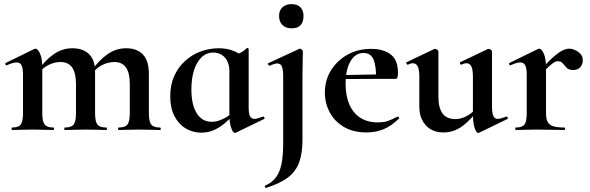

<svg xmlns="http://www.w3.org/2000/svg" viewBox="-20 -633 2872 935"><path d="M558 0Q555 0 555 -6Q555 -12 558 -12Q589 -12 600.5 -26.5Q612 -41 612 -81V-225Q612 -331 537 -331Q506 -331 477 -316Q448 -301 430 -275L425 -287Q459 -337 501.5 -367.5Q544 -398 594 -398Q647 -398 676 -367.5Q705 -337 705 -273V-81Q705 -41 716.5 -26.5Q728 -12 759 -12Q763 -12 763 -6Q763 0 759 0Q739 0 713 -1Q687 -2 658 -2Q630 -2 604 -1Q578 0 558 0ZM296 0Q293 0 293 -6Q293 -12 296 -12Q327 -12 338.5 -26.5Q350 -41 350 -81V-225Q350 -331 275 -331Q244 -331 215 -316Q186 -301 168 -275L163 -287Q197 -337 239.5 -367.5Q282 -398 332 -398Q385 -398 414 -369Q443 -340 443 -284V-81Q443 -41 454.5 -26.5Q466 -12 497 -12Q501 -12 501 -6Q501 0 497 0Q477 0 451 -1Q425 -2 396 -2Q368 -2 342 -1Q316 0 296 0ZM39 0Q36 0 36 -6Q36 -12 39 -12Q70 -12 81 -26.5Q92 -41 92 -81V-269Q92 -300 85 -314.5Q78 -329 61 -329Q52 -329 40 -325.5Q28 -322 13 -315Q9 -313 7 -319Q5 -325 7 -326L146 -394Q152 -396 153 -396Q164 -396 175 -372Q186 -348 186 -303V-81Q186 -41 197.5 -26.5Q209 -12 240 -12Q243 -12 243 -6Q243 0 240 0Q220 0 194 -1Q168 -2 139 -2Q111 -2 85 -1Q59 0 39 0Z M959 13Q919 13 884.5 -7.5Q850 -28 829.5 -67.5Q809 -107 809 -164Q809 -220 828.5 -263Q848 -306 881.5 -336.5Q915 -367 957.5 -382.5Q1000 -398 1045 -398Q1083 -398 1114 -386.5Q1145 -375 1170 -352L1097 -288Q1097 -314 1087.5 -334Q1078 -354 1060.5 -365.5Q1043 -377 1019 -377Q985 -377 961 -353.5Q937 -330 924.5 -290Q912 -250 912 -198Q912 -123 938 -81.5Q964 -40 1010 -40Q1030 -40 1048.5 -46.5Q1067 -53 1084 -63.5Q1101 -74 1114 -84L1122 -77Q1101 -56 1077 -35Q1053 -14 1024 -0.5Q995 13 959 13ZM1124 14Q1114 14 1105.5 -11Q1097 -36 1097 -82V-359Q1125 -366 1144 -373Q1163 -380 1181 -398Q1183 -400 1187 -398.5Q1191 -397 1191 -394V-109Q1191 -78 1198 -66Q1205 -54 1219 -54Q1226 -54 1236.5 -57Q1247 -60 1260 -65Q1264 -67 1267 -61.5Q1270 -56 1267 -54L1129 13Q1127 14 1124 14Z M1455 -382Q1455 -370 1454 -342Q1453 -314 1453 -262V48Q1453 114 1436.5 158.5Q1420 203 1381.5 232Q1343 261 1275 282Q1273 283 1270.5 277.5Q1268 272 1271 271Q1320 250 1339.5 203Q1359 156 1359 71V-260Q1359 -293 1353 -308.5Q1347 -324 1330 -324Q1323 -324 1313.5 -321Q1304 -318 1293 -313Q1289 -312 1286 -318Q1283 -324 1286 -325L1437 -395Q1439 -396 1440 -396Q1445 -396 1450 -391Q1455 -386 1455 -382ZM1400 -495Q1372 -495 1355.5 -511Q1339 -527 1339 -556Q1339 -582 1355.5 -597.5Q1372 -613 1400 -613Q1428 -613 1443 -597.5Q1458 -582 1458 -556Q1458 -495 1400 -495Z M1765 12Q1700 12 1654.5 -15Q1609 -42 1585.5 -86.5Q1562 -131 1562 -182Q1562 -241 1591 -289Q1620 -337 1671 -366Q1722 -395 1788 -395Q1847 -395 1882.5 -368Q1918 -341 1918 -280Q1918 -267 1916 -258Q1914 -249 1907 -249H1811Q1813 -306 1800 -340.5Q1787 -375 1750 -375Q1710 -375 1686.5 -334Q1663 -293 1663 -225Q1663 -167 1681 -125Q1699 -83 1734 -60Q1769 -37 1820 -37Q1850 -37 1870.5 -44.5Q1891 -52 1916 -65Q1918 -67 1921.5 -63Q1925 -59 1923 -56Q1886 -19 1847.5 -3.5Q1809 12 1765 12ZM1628 -248 1627 -267 1846 -271V-249Z M2140 12Q2085 12 2053.5 -23Q2022 -58 2022 -113V-260Q2022 -293 2014.5 -309Q2007 -325 1991 -325Q1980 -325 1966 -318Q1962 -317 1959.5 -323Q1957 -329 1960 -330L2094 -394Q2097 -395 2099 -395Q2104 -395 2109.5 -390.5Q2115 -386 2115 -382V-161Q2115 -107 2135.5 -80Q2156 -53 2198 -53Q2227 -53 2256 -69.5Q2285 -86 2302 -111L2308 -99Q2274 -50 2232 -19Q2190 12 2140 12ZM2376 -382V-116Q2376 -82 2382.5 -68Q2389 -54 2404 -54Q2411 -54 2421.5 -57Q2432 -60 2445 -65Q2449 -67 2452 -61.5Q2455 -56 2452 -54L2314 13Q2312 14 2309 14Q2299 14 2291 -11Q2283 -36 2283 -82V-260Q2283 -293 2275.5 -309Q2268 -325 2252 -325Q2241 -325 2226 -318Q2223 -317 2220.5 -323Q2218 -329 2221 -330L2355 -394Q2357 -395 2360 -395Q2365 -395 2370.5 -390.5Q2376 -386 2376 -382Z M2614 -271 2606 -284Q2645 -329 2672 -353Q2699 -377 2718 -386.5Q2737 -396 2752 -396Q2773 -396 2795.5 -380.5Q2818 -365 2818 -340Q2818 -319 2805.5 -305.5Q2793 -292 2771 -292Q2750 -292 2739.5 -303Q2729 -314 2720.5 -324.5Q2712 -335 2696 -335Q2689 -335 2680.5 -330.5Q2672 -326 2656.5 -312.5Q2641 -299 2614 -271ZM2492 0Q2489 0 2489 -6Q2489 -12 2492 -12Q2523 -12 2534 -26.5Q2545 -41 2545 -81V-269Q2545 -300 2538 -314.5Q2531 -329 2514 -329Q2505 -329 2493 -325.5Q2481 -322 2466 -315Q2462 -313 2460 -319Q2458 -325 2460 -326L2599 -394Q2605 -396 2606 -396Q2617 -396 2628 -372Q2639 -348 2639 -303V-81Q2639 -55 2647 -39.5Q2655 -24 2674.5 -18Q2694 -12 2728 -12Q2732 -12 2732 -6Q2732 0 2728 0Q2701 0 2666.5 -1Q2632 -2 2592 -2Q2564 -2 2538 -1Q2512 0 2492 0Z"/></svg>

Font: Cormorant Infant Light
Style: Bold
Weight: 700
Version: Version 4.001